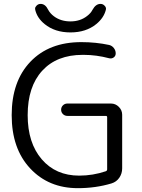

<svg xmlns="http://www.w3.org/2000/svg" viewBox="-20 -979 727 986"><path d="M397.5 -762.7Q472.7 -762.7 541 -748Q555.7 -744.1 564.9 -731.9Q574.2 -719.7 574.2 -705.1Q574.2 -691.4 564 -684.1Q553.7 -676.8 541 -679.7Q474.6 -697.3 410.2 -697.3Q407.2 -697.3 404.3 -697.3Q271.5 -697.3 196.8 -615.7Q122.1 -534.2 122.1 -387.7Q122.1 -245.1 194.3 -161.1Q266.6 -77.1 386.7 -77.1Q457 -77.1 523.4 -99.6Q530.3 -102.5 530.3 -109.4V-377Q530.3 -383.8 523.4 -383.8H326.2Q312.5 -383.8 303.2 -393.1Q293.9 -402.3 293.9 -415.5Q293.9 -428.7 303.2 -438Q312.5 -447.3 326.2 -447.3H549.8Q573.2 -447.3 590.3 -430.2Q607.4 -413.1 607.4 -389.6V-114.3Q607.4 -87.9 592.8 -66.4Q578.1 -44.9 552.7 -37.1Q471.7 -12.7 379.9 -12.7Q229.5 -12.7 134.8 -114.3Q40 -215.8 40 -387.7Q40 -561.5 136.2 -662.1Q232.4 -762.7 397.5 -762.7ZM426.8 -896.5Q446.3 -911.1 455.1 -928.7Q471.7 -959 496.1 -959Q508.8 -959 517.6 -949.2Q524.4 -942.4 524.4 -933.6Q524.4 -930.7 523.4 -927.7Q512.7 -886.7 474.6 -855.5Q421.9 -812.5 341.8 -812.5Q261.7 -812.5 209 -855.5Q170.9 -886.7 161.1 -927.7Q160.2 -931.6 160.2 -934.6Q160.2 -942.4 167 -949.2Q175.8 -959 188.5 -959Q212.9 -959 227.5 -928.7Q237.3 -910.2 256.8 -895.5Q292 -869.1 341.8 -869.1Q391.6 -869.1 426.8 -896.5Z"/></svg>

Font: Gen Jyuu Gothic Normal
Style: Regular
Weight: 300
Designer: [Source Han Sans]
Ryoko NISHIZUKA  (kana & ideographs); Paul D. Hunt (Latin, Greek & Cyrillic); Wenlong ZHANG  (bopomofo
Version: Version 1.002.20150607